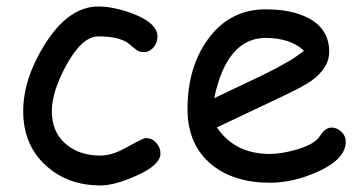

<svg xmlns="http://www.w3.org/2000/svg" viewBox="-20 -539 1102 590"><path d="M288.6 30.8Q188.5 30.8 121.6 -29.8Q51.3 -93.3 51.3 -197.3Q51.3 -296.4 117.2 -401.9Q190.4 -519 282.2 -519Q330.1 -519 389.2 -496.6Q463.9 -467.8 463.9 -426.3Q463.9 -407.7 451.7 -393.3Q439.5 -378.9 421.4 -378.9Q407.2 -378.9 396.7 -387.5Q386.2 -396 376.5 -404.3Q347.7 -427.2 282.2 -427.2Q232.4 -427.2 183.6 -338.4Q139.2 -256.8 139.2 -197.3Q139.2 -132.8 183.1 -95.7Q224.1 -61 288.6 -61Q317.9 -61 351.1 -76.7L407.7 -106.9Q422.4 -114.7 428.7 -114.7Q446.8 -114.7 460 -100.3Q473.1 -85.9 473.1 -67.4Q473.1 -31.7 397.9 1.5Q332 30.8 288.6 30.8Z M809.6 22.5Q699.2 22.5 630.9 -32.7Q556.2 -93.8 556.2 -203.6Q556.2 -330.6 617.7 -416.5Q684.6 -510.3 796.4 -510.3Q877.4 -510.3 928.7 -482.9Q991.7 -449.2 991.7 -379.4Q991.7 -330.6 936.5 -290.5Q912.1 -272.9 833 -235.8L646.5 -147.5Q673.8 -106.9 714.6 -86.4Q755.4 -65.9 809.6 -65.9Q843.3 -65.9 888.7 -78.6Q946.3 -94.7 962.9 -120.8Q979.5 -147 998.5 -147Q1015.6 -147 1029.1 -134Q1042.5 -121.1 1042.5 -104Q1042.5 -49.8 955.1 -10.7Q880.4 22.5 809.6 22.5ZM796.4 -422.4Q736.8 -422.4 697.3 -376.2Q657.7 -330.1 638.2 -237.3L788.1 -308.6Q876.5 -351.6 914.1 -383.3Q872.1 -422.4 796.4 -422.4Z"/></svg>

Font: Candra Sangkala
Style: Regular
Weight: 400
Designer: R.S. Wihananto
Foundry: R.S. Wihananto
Version: Version 2.0.1